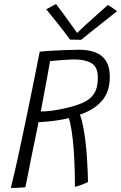

<svg xmlns="http://www.w3.org/2000/svg" viewBox="-20 -904 592 938"><path d="M33 14Q49 -50.5 66.5 -130Q84 -209.5 102.2 -297.2Q120.5 -385 138.8 -475.2Q157 -565.5 174 -651.5Q195.5 -654 229.2 -656Q263 -658 300 -659.5Q337 -661 367 -661Q414.5 -661 448 -647.2Q481.5 -633.5 499 -604.5Q516.5 -575.5 516.5 -529.5Q516.5 -455.5 477.8 -411.2Q439 -367 370.5 -344Q379 -322.5 385.5 -289.8Q392 -257 396.8 -219Q401.5 -181 404.2 -142.8Q407 -104.5 408.2 -71.2Q409.5 -38 410 -15Q402.5 -11 393.5 -7.2Q384.5 -3.5 375 0Q365.5 3.5 358 5.8Q350.5 8 346 8Q346 -37.5 344.5 -85.8Q343 -134 339.5 -179.5Q336 -225 330.2 -263.2Q324.5 -301.5 316 -327Q290.5 -320.5 260 -316Q229.5 -311.5 204.2 -309.5Q179 -307.5 168 -307Q167 -300.5 161.8 -274.2Q156.5 -248 148.5 -210.2Q140.5 -172.5 132.2 -131Q124 -89.5 116.8 -52.2Q109.5 -15 104 10.5Q96.5 11.5 84.2 12.5Q72 13.5 58.2 13.8Q44.5 14 33 14ZM179.5 -359.5Q228.5 -359.5 291 -373.5Q346.5 -385.5 383.5 -401.5Q420.5 -417.5 439.2 -446Q458 -474.5 458 -524.5Q458 -577.5 426.5 -595.5Q395 -613.5 346.5 -613.5Q338.5 -613.5 320.8 -612.8Q303 -612 282.8 -610.5Q262.5 -609 246.2 -607.5Q230 -606 224.5 -605.5Q223 -596.5 218.5 -571.2Q214 -546 208 -513.2Q202 -480.5 195.8 -448Q189.5 -415.5 185.2 -391Q181 -366.5 179.5 -359.5ZM507 -879.5Q512.5 -876.5 519 -872.5Q525.5 -868.5 532 -864Q538.5 -859.5 543.5 -855.5Q548.5 -851.5 551.5 -849Q479.5 -792 437.2 -758.5Q395 -725 376.5 -709.5Q369 -709.5 359 -709.8Q349 -710 339 -710.2Q329 -710.5 322 -710.5Q297 -745 267.2 -782.8Q237.5 -820.5 206 -858.5Q212.5 -861.5 221 -866.5Q229.5 -871.5 238.2 -876.2Q247 -881 254 -884Q268 -866 285 -842.8Q302 -819.5 318 -797.2Q334 -775 345.5 -759Q357 -743 359 -739.5H353Q367.5 -754 395.2 -779.5Q423 -805 453.8 -832.2Q484.5 -859.5 507 -879.5Z"/></svg>

Font: Grandstander Thin ExtraLight
Style: Italic
Weight: 250
Italic angle: -15°
Version: Version 1.200